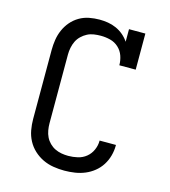

<svg xmlns="http://www.w3.org/2000/svg" viewBox="-111 -832 823 930"><g transform="rotate(15 300.0 -367.5)"><path d="M297 8Q270 8 242 3.5Q214 -1 189 -13Q164 -25 143.5 -44Q123 -63 110 -87.5Q97 -112 92 -139.5Q87 -167 87 -195V-540Q87 -566 91 -592Q95 -618 105.5 -642Q116 -666 133 -686Q150 -706 173 -719.5Q196 -733 222 -738Q248 -743 274 -743Q295 -743 316.5 -739.5Q338 -736 358 -727Q378 -718 394.5 -704Q411 -690 423 -672V-735H505V-554H423Q423 -578 415 -601Q407 -624 389 -640.5Q371 -657 347.5 -663Q324 -669 300 -669Q283 -669 265.5 -666.5Q248 -664 232.5 -656Q217 -648 204 -635.5Q191 -623 183.5 -607.5Q176 -592 172.5 -574.5Q169 -557 169 -540V-195Q169 -178 172 -160.5Q175 -143 182.5 -127.5Q190 -112 202.5 -99.5Q215 -87 230.5 -79.5Q246 -72 263 -69Q280 -66 297 -66Q321 -66 344.5 -71.5Q368 -77 386.5 -92Q405 -107 415 -129.5Q425 -152 425 -175Q425 -176 425 -176.5Q425 -177 425 -177H507Q507 -177 507 -176Q507 -175 507 -174Q507 -148 500 -122.5Q493 -97 479 -75Q465 -53 444.5 -36.5Q424 -20 400 -10Q376 0 349.5 4Q323 8 297 8Z"/></g></svg>

Font: Iosevka Slab Extended
Style: Regular
Weight: 400
Width: 7
Monospace: yes
Designer: Belleve Invis
Foundry: Belleve Invis
Version: Version 11.1.1; ttfautohint (v1.8.3)